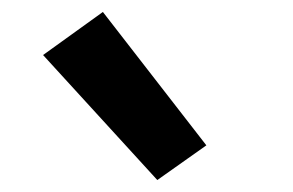

<svg xmlns="http://www.w3.org/2000/svg" viewBox="-20 -834 490 321"><path d="M243 -533 52 -742 152 -814 325 -591Z"/></svg>

Font: Iosevka Etoile
Style: Bold
Weight: 700
Designer: Belleve Invis
Foundry: Belleve Invis
Version: Version 28.1.0; ttfautohint (v1.8.4)